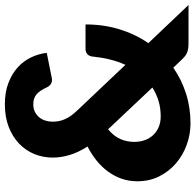

<svg xmlns="http://www.w3.org/2000/svg" viewBox="-27 -749 784 770"><g transform="rotate(-90 365.0 -364.0)"><path d="M332 -736.5Q380.5 -736.5 417.5 -722.2Q454.5 -708 480 -684.8Q505.5 -661.5 520 -631Q534.5 -600.5 538 -568.5L438 -548.5Q435.5 -548 433.8 -547.8Q432 -547.5 430 -547.5Q409 -547.5 399 -569.5Q387.5 -595.5 372.2 -609Q357 -622.5 332 -622.5Q314.5 -622.5 301.5 -616Q288.5 -609.5 279.8 -599Q271 -588.5 266.5 -574.5Q262 -560.5 262 -545.5Q262 -532.5 264.2 -520.5Q266.5 -508.5 271.8 -496.2Q277 -484 286.2 -471Q295.5 -458 310 -443L490 -253Q503.5 -283 511.5 -315.5Q519.5 -348 523 -383Q524 -397 532.2 -405Q540.5 -413 554 -413H652Q652 -340 632.5 -276.8Q613 -213.5 577 -161L730 0H577Q565.5 0 556.5 -1.2Q547.5 -2.5 539.8 -5.5Q532 -8.5 525 -14Q518 -19.5 510 -28L478.5 -61Q431 -28 374.8 -10Q318.5 8 255 8Q211.5 8 169.8 -7Q128 -22 95.5 -49.8Q63 -77.5 43 -117Q23 -156.5 23 -205.5Q23 -238.5 33.2 -268Q43.5 -297.5 62 -322.8Q80.5 -348 106.2 -368.8Q132 -389.5 162.5 -405Q139 -441.5 128.5 -476.5Q118 -511.5 118 -544.5Q118 -583.5 132.2 -618.2Q146.5 -653 173.8 -679.2Q201 -705.5 240.8 -721Q280.5 -736.5 332 -736.5ZM181 -218Q181 -194 188.2 -174.5Q195.5 -155 209 -141Q222.5 -127 241.2 -119.2Q260 -111.5 283 -111.5Q316.5 -111.5 345.2 -120.2Q374 -129 399 -145L231.5 -322.5Q204 -300 192.5 -273.5Q181 -247 181 -218Z"/></g></svg>

Font: LatoHex
Style: Regular
Weight: 900
Designer: Lukasz Dziedzic
Foundry: tyPoland Lukasz Dziedzic
Version: Version 1.104; Western+Polish opensource